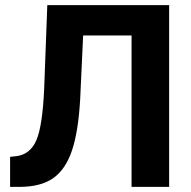

<svg xmlns="http://www.w3.org/2000/svg" viewBox="-20 -731 746 751"><path d="M641.6 -710.9V0H494.6V-592.3H305.2L293.5 -341.3Q286.1 -214.4 261.2 -141.4Q236.3 -68.4 188.5 -34.4Q140.6 -0.5 57.6 0H19.5V-117.7L43.9 -120.1Q99.1 -127.4 122.8 -183.8Q146.5 -240.2 152.8 -384.8L165 -710.9Z"/></svg>

Font: SteelSelectRoboto
Style: Roboto-Bold
Weight: 700
Designer: Google
Version: Version 2.137; 2017